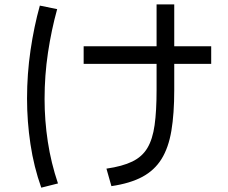

<svg xmlns="http://www.w3.org/2000/svg" viewBox="-20 -801 1040 877"><path d="M244.8 36.9 168.5 56.2Q134.7 -38.6 119.1 -142.6Q103.5 -246.6 103.5 -350.8Q103.5 -462.7 119.4 -571.4Q135.4 -680.2 162 -775.4L241.1 -759.3Q214.9 -664.8 199.2 -560.8Q183.6 -456.8 183.6 -348.9Q183.6 -250.8 198.4 -153.8Q213.2 -56.7 244.8 36.9ZM944.7 -589.8V-509.2H362.1V-589.8ZM488.9 49.2 466.2 -30.7Q539.1 -41.2 584.2 -63.1Q629.4 -85 653.3 -125.1Q677.2 -165.2 686.2 -229.6Q695.2 -294 695.2 -389.6V-780.8H775.9V-389.6Q775.9 -281.3 762.8 -203.6Q749.7 -125.9 717.7 -74.6Q685.8 -23.2 630.3 6.7Q574.7 36.6 488.9 49.2Z"/></svg>

Font: Murecho Thin
Style: Regular
Weight: 100
Designer: Neil Summerour
Foundry: Positype
Version: Version 1.010